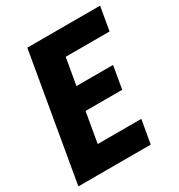

<svg xmlns="http://www.w3.org/2000/svg" viewBox="-173 -824 872 937"><g transform="rotate(-30 262.5 -355.5)"><path d="M426.8 -131.8 403.8 0H101.1L124.5 -131.8ZM281.7 -710.9 158.2 0H-3.9L118.7 -710.9ZM439 -428.7 417 -301.3H153.8L176.3 -428.7ZM528.8 -710.9 505.9 -578.6H201.2L224.6 -710.9Z"/></g></svg>

Font: Roboto Condensed Black
Style: Italic
Weight: 900
Italic angle: -12°
Designer: Christian Robertson
Foundry: Google
Version: Version 3.008; 2023